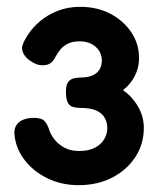

<svg xmlns="http://www.w3.org/2000/svg" viewBox="-20 -725 481 562"><path d="M210 -183Q159 -183 117 -204Q75 -225 49.5 -260Q24 -295 22 -337Q22 -350 29 -360Q36 -370 49 -375Q62 -380 79 -380Q102 -380 110.5 -370.5Q119 -361 124 -345Q128 -332 139 -317.5Q150 -303 168 -293Q186 -283 212 -283Q239 -283 257.5 -292.5Q276 -302 285 -317.5Q294 -333 294 -349Q294 -378 275 -393.5Q256 -409 218 -409Q204 -409 193.5 -412Q183 -415 178 -425.5Q173 -436 173 -457Q173 -475 178.5 -483.5Q184 -492 194 -495Q204 -498 216 -498Q246 -498 262 -511Q278 -524 278 -548Q278 -572 260 -588Q242 -604 213 -604Q193 -604 179.5 -597.5Q166 -591 157.5 -581Q149 -571 142 -558Q138 -549 129.5 -541.5Q121 -534 105 -534Q94 -534 84.5 -538Q75 -542 63 -551Q42 -569 45 -590Q50 -606 63.5 -626Q77 -646 98.5 -664Q120 -682 149.5 -693.5Q179 -705 215 -705Q264 -705 302.5 -685Q341 -665 364 -631Q387 -597 387 -555Q387 -527 374.5 -502.5Q362 -478 340 -461Q358 -449 372 -431Q386 -413 393.5 -393Q401 -373 401 -351Q401 -303 376 -265Q351 -227 308 -205Q265 -183 210 -183Z"/></svg>

Font: Fredoka Medium
Style: Regular
Weight: 500
Designer: Ben Nathan
Foundry: Milena B. Brandão, Ben Nathan
Version: Version 2.001